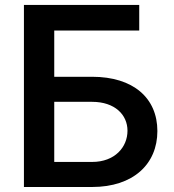

<svg xmlns="http://www.w3.org/2000/svg" viewBox="-20 -747 695 767"><path d="M75.6 0H348C512.4 0 608.7 -91.6 608.7 -223.4C608.7 -355.5 512.4 -440.3 348 -440.3H196.7V-625H536.2V-727.3H75.6ZM196.7 -100.1V-340.2H348C438.9 -340.2 489.3 -288.4 489.3 -224.8C489.3 -159.4 438.9 -100.1 348 -100.1Z"/></svg>

Font: Magic Ui Pro Semi Bold
Style: Regular
Weight: 600
Designer: Stefan Endress, Andreas Faust
Version: Version 1.000;FEAKit 1.0